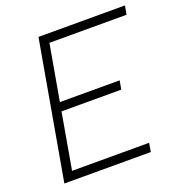

<svg xmlns="http://www.w3.org/2000/svg" viewBox="-126 -801 854 908"><g transform="rotate(-20 301.0 -346.5)"><path d="M44.4 0 158.7 -649.4 166.5 -693.4H601.6L593.8 -649.4H205.6L156.2 -369.1H457L449.2 -325.2H148.4L99.1 -43.9H486.8L479.5 0Z"/></g></svg>

Font: CaskaydiaCove NFP ExtraLight
Style: Italic
Weight: 200
Italic angle: -10°
Designer: Aaron Bell
Foundry: Saja Typeworks
Version: Version 2111.001; VTT 6.35;Nerd Fonts 3.1.1